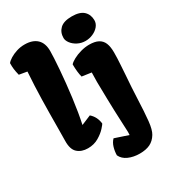

<svg xmlns="http://www.w3.org/2000/svg" viewBox="-234 -926 1145 1266"><g transform="rotate(-30 338.5 -293.0)"><path d="M20 -638.7Q12.7 -668.5 10.3 -688.2Q7.8 -708 8.3 -733.9Q18.6 -747.1 40.3 -760.5Q62 -773.9 91.1 -783.2Q120.1 -792.5 151.4 -792.5Q212.4 -792.5 245.1 -761.7Q277.8 -731 277.8 -670.9Q277.8 -627.9 270.5 -532.7Q263.2 -437.5 249.5 -330.3Q235.8 -223.1 218.3 -143.1L219.2 -142.1L291.5 -172.4Q329.6 -139.6 335.9 -85.4Q335.9 -82 314 -57.4Q292 -32.7 256.1 -11.5Q220.2 9.8 173.8 9.8Q125.5 9.8 95.5 -17.1Q65.4 -43.9 66.9 -108.9L67.9 -196.8Q68.4 -321.8 70.6 -421.9Q72.8 -522 80.1 -628.4ZM514.2 -797.4Q575.7 -797.4 603.8 -770.5Q631.8 -743.7 631.8 -700.7Q631.8 -676.3 615 -655.8Q598.1 -635.3 570.8 -623.3Q543.5 -611.3 514.2 -611.3Q482.4 -611.3 455.3 -625.2Q428.2 -639.2 412.4 -660.2Q396.5 -681.2 396.5 -700.7Q396.5 -743.7 424.6 -770.5Q452.6 -797.4 514.2 -797.4ZM455.1 48.8Q455.1 26.4 450.7 -52.2Q447.8 -106.4 445.3 -209.2Q442.9 -312 442.9 -339.8Q442.9 -376 444.3 -411.1L372.6 -421.4Q362.3 -459.5 361.8 -520Q371.6 -532.2 397 -546.1Q422.4 -560.1 455.3 -569.3Q488.3 -578.6 520 -578.6Q563.5 -578.6 589.4 -564.7Q615.2 -550.8 626.5 -523.2Q637.7 -495.6 637.7 -452.1Q637.7 -409.7 634 -356.9Q630.4 -304.2 629.9 -293.9Q621.6 -185.1 619.1 -118.2Q614.7 -8.8 608.2 54Q601.6 116.7 584 145.5Q563 180.2 531.2 195.6Q499.5 210.9 452.1 210.9Q404.8 210.9 367.2 194.3Q329.6 177.7 314.5 145Q314.9 114.3 323.7 85Q332.5 55.7 351.6 36.6L454.1 70.8Q455.1 64.5 455.1 48.8Z"/></g></svg>

Font: Kavoon
Style: Regular
Weight: 400
Designer: Viktoriya Grabowska
Foundry: Viktoriya Grabowska
Version: Version 1.004; ttfautohint (v1.4.1)